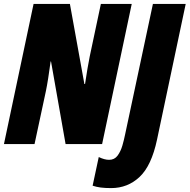

<svg xmlns="http://www.w3.org/2000/svg" viewBox="-25 -734 966 978"><path d="M-4.9 0 146 -713.9H331.1L404.8 -306.2H408.2Q414.1 -345.7 420.4 -383.3Q426.8 -420.9 432.1 -446.8L488.8 -713.9H646L495.1 0H309.1L234.9 -420.9H232.9Q226.6 -374.5 220.5 -335.7Q214.4 -296.9 209 -271L150.9 0ZM541 224.1Q509.8 224.1 487.8 221.2Q465.8 218.3 446.8 211.9L478 65.9Q507.3 80.1 530.8 80.1Q558.1 80.1 574 58.6Q589.8 37.1 598.4 7.3Q606.9 -22.5 611.8 -46.9L753.9 -713.9H920.9L774.9 -22.9Q746.6 110.4 686 167.2Q625.5 224.1 541 224.1Z"/></svg>

Font: Open Sans Condensed ExtraBold
Style: Italic
Weight: 800
Width: 3
Italic angle: -12°
Designer: Monotype Design Team
Foundry: Monotype Imaging Inc.
Version: Version 3.003; ttfautohint (v1.8.4)